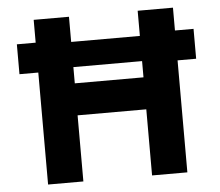

<svg xmlns="http://www.w3.org/2000/svg" viewBox="-51 -757 933 813"><g transform="rotate(-5 416.0 -350.0)"><path d="M121 0V-476H41V-603H121V-700H271V-593H563V-700H713V-603H792V-476H713V0H563V-281H271V0ZM271 -417H563V-486H271Z"/></g></svg>

Font: Lexend Deca SemiBold
Style: Regular
Weight: 600
Designer: Bonnie Shaver-Troup, Thomas Jockin
Foundry: Lexend
Version: Version 1.008; ttfautohint (v1.8.4.7-5d5b)